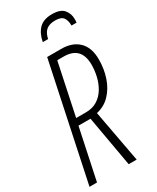

<svg xmlns="http://www.w3.org/2000/svg" viewBox="-226 -963 838 1026"><g transform="rotate(-30 193.0 -449.5)"><path d="M2 0 152.8 -713.9H240.2Q307.6 -713.9 346.7 -676Q385.7 -638.2 385.7 -564.9Q385.7 -506.8 368.4 -455.1Q351.1 -403.3 316.9 -367.7Q282.7 -332 233.4 -321.3L293 0H243.7L188.5 -312.5H114.3L48.3 0ZM124 -354H184.6Q225.6 -354 254.9 -372.6Q284.2 -391.1 302.5 -421.4Q320.8 -451.7 329.3 -487.8Q337.9 -523.9 337.9 -559.6Q337.9 -671.9 230.5 -671.9H190.9ZM172.4 -794.4Q181.2 -842.8 208.5 -871.1Q235.8 -899.4 288.6 -899.4Q340.8 -899.4 361.3 -874.5Q381.8 -849.6 381.8 -816.9Q381.8 -810.1 381.6 -804.7Q381.3 -799.3 380.9 -794.4H349.6Q349.6 -825.7 336.7 -843.8Q323.7 -861.8 287.1 -861.8Q251 -861.8 231.7 -845.7Q212.4 -829.6 205.1 -794.4Z"/></g></svg>

Font: Open Sans Condensed Light
Style: Italic
Weight: 300
Width: 3
Italic angle: -12°
Designer: Monotype Design Team
Foundry: Monotype Imaging Inc.
Version: Version 3.000; ttfautohint (v1.8.4)